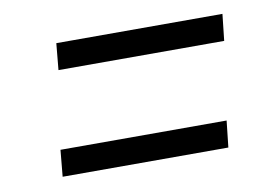

<svg xmlns="http://www.w3.org/2000/svg" viewBox="-46 -548 660 453"><g transform="rotate(-10 284.0 -321.5)"><path d="M111.5 -478.5H509.5L502.5 -415H105.5ZM77.5 -229H475.5L468.5 -165.5H71.5Z"/></g></svg>

Font: Merriweather 7pt Light
Style: Italic
Weight: 300
Italic angle: -7.8°
Designer: Eben Sorkin
Foundry: Eben Sorkin
Version: Version 2.200;gftools[0.9.31]